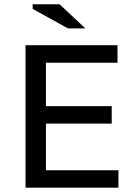

<svg xmlns="http://www.w3.org/2000/svg" viewBox="-20 -872 651 892"><path d="M98.6 0ZM98.6 -662.1H525.9V-580.6H193.4V-378.9H499V-297.9H193.4V-81.1H530.3V0H98.6ZM376.5 -740.2H295.4L131.8 -830.6V-852.1H256.8Z"/></svg>

Font: PT Astra Sans
Style: Regular
Weight: 400
Designer: A.Korolkova, I. Chaeva
Foundry: ParaType Ltd
Version: Version 1.001; ttfautohint (v1.6)